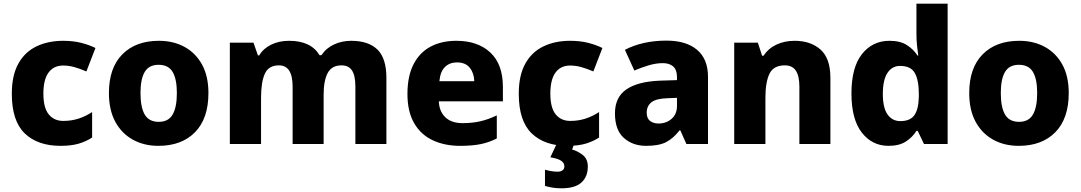

<svg xmlns="http://www.w3.org/2000/svg" viewBox="-20 -873 5853 1040"><path d="M308 -83Q184 -83 114 -150.5Q44 -218 44 -365Q44 -465 79.5 -528.5Q115 -592 178 -622Q241 -652 322 -652Q376 -652 419.5 -641Q463 -630 497 -613L448 -486Q413 -501 383 -509.5Q353 -518 322 -518Q271 -518 243 -480Q215 -442 215 -366Q215 -289 244 -253.5Q273 -218 323 -218Q367 -218 405.5 -230.5Q444 -243 479 -266V-128Q445 -106 405 -94.5Q365 -83 308 -83Z M1109 -369Q1109 -231 1036.5 -157Q964 -83 838 -83Q760 -83 699.5 -116.5Q639 -150 604.5 -213.5Q570 -277 570 -369Q570 -505 642.5 -578.5Q715 -652 841 -652Q919 -652 979.5 -619Q1040 -586 1074.5 -523Q1109 -460 1109 -369ZM741 -369Q741 -292 764 -252.5Q787 -213 840 -213Q892 -213 915 -252.5Q938 -292 938 -369Q938 -445 915 -483.5Q892 -522 839 -522Q787 -522 764 -483.5Q741 -445 741 -369Z M1882 -652Q1976 -652 2024.5 -604.5Q2073 -557 2073 -451V-93H1905V-404Q1905 -464 1886.5 -491.5Q1868 -519 1830 -519Q1777 -519 1755 -477.5Q1733 -436 1733 -360V-93H1565V-404Q1565 -519 1491 -519Q1435 -519 1414.5 -473.5Q1394 -428 1394 -343V-93H1225V-642H1353L1377 -573H1384Q1407 -611 1449.5 -631.5Q1492 -652 1546 -652Q1664 -652 1711 -574H1721Q1747 -613 1790 -632.5Q1833 -652 1882 -652Z M2452 -652Q2568 -652 2636 -588.5Q2704 -525 2704 -402V-324H2357Q2359 -270 2392 -238Q2425 -206 2486 -206Q2538 -206 2581.5 -216Q2625 -226 2671 -248V-123Q2630 -102 2584.5 -92.5Q2539 -83 2472 -83Q2389 -83 2324.5 -113Q2260 -143 2223.5 -205.5Q2187 -268 2187 -364Q2187 -461 2220 -525Q2253 -589 2312.5 -620.5Q2372 -652 2452 -652ZM2455 -535Q2416 -535 2390.5 -510.5Q2365 -486 2360 -433H2549Q2548 -476 2525 -505.5Q2502 -535 2455 -535Z M3054 -83Q2930 -83 2860 -150.5Q2790 -218 2790 -365Q2790 -465 2825.5 -528.5Q2861 -592 2924 -622Q2987 -652 3068 -652Q3122 -652 3165.5 -641Q3209 -630 3243 -613L3194 -486Q3159 -501 3129 -509.5Q3099 -518 3068 -518Q3017 -518 2989 -480Q2961 -442 2961 -366Q2961 -289 2990 -253.5Q3019 -218 3069 -218Q3113 -218 3151.5 -230.5Q3190 -243 3225 -266V-128Q3191 -106 3151 -94.5Q3111 -83 3054 -83ZM3164 29Q3164 84 3129.5 115.5Q3095 147 3021 147Q2993 147 2970.5 143Q2948 139 2932 134V46Q2948 51 2966 54Q2984 57 3000 57Q3016 57 3026.5 50Q3037 43 3037 28Q3037 10 3020 -2Q3003 -14 2961 -21L2995 -93H3090L3079 -63Q3109 -55 3136.5 -33.5Q3164 -12 3164 29Z M3590 -653Q3697 -653 3756 -603Q3815 -553 3815 -457V-93H3698L3665 -167H3661Q3626 -122 3587 -102.5Q3548 -83 3480 -83Q3407 -83 3359 -126Q3311 -169 3311 -259Q3311 -346 3372.5 -388.5Q3434 -431 3553 -436L3647 -439V-455Q3647 -495 3626.5 -513Q3606 -531 3570 -531Q3534 -531 3495 -519.5Q3456 -508 3416 -491L3365 -603Q3410 -627 3467 -640Q3524 -653 3590 -653ZM3596 -341Q3533 -339 3508 -318.5Q3483 -298 3483 -263Q3483 -232 3501 -218Q3519 -204 3547 -204Q3589 -204 3618 -229.5Q3647 -255 3647 -299V-343Z M4284 -652Q4371 -652 4424.5 -604.5Q4478 -557 4478 -451V-93H4310V-404Q4310 -461 4291 -490Q4272 -519 4231 -519Q4170 -519 4148 -473.5Q4126 -428 4126 -343V-93H3957V-642H4085L4108 -571H4116Q4142 -611 4186 -631.5Q4230 -652 4284 -652Z M4793 -83Q4704 -83 4648 -155Q4592 -227 4592 -367Q4592 -508 4649 -580Q4706 -652 4798 -652Q4856 -652 4892 -629Q4928 -606 4950 -572H4954Q4951 -590 4947.5 -623.5Q4944 -657 4944 -690V-853H5113V-93H4985L4951 -164H4944Q4923 -130 4887 -106.5Q4851 -83 4793 -83ZM4857 -217Q4911 -217 4933.5 -250Q4956 -283 4957 -350V-365Q4957 -438 4935.5 -477Q4914 -516 4855 -516Q4812 -516 4787 -478Q4762 -440 4762 -364Q4762 -289 4787.5 -253Q4813 -217 4857 -217Z M5769 -369Q5769 -231 5696.5 -157Q5624 -83 5498 -83Q5420 -83 5359.5 -116.5Q5299 -150 5264.5 -213.5Q5230 -277 5230 -369Q5230 -505 5302.5 -578.5Q5375 -652 5501 -652Q5579 -652 5639.5 -619Q5700 -586 5734.5 -523Q5769 -460 5769 -369ZM5401 -369Q5401 -292 5424 -252.5Q5447 -213 5500 -213Q5552 -213 5575 -252.5Q5598 -292 5598 -369Q5598 -445 5575 -483.5Q5552 -522 5499 -522Q5447 -522 5424 -483.5Q5401 -445 5401 -369Z"/></svg>

Font: Noto Sans Telugu UI ExtraBold
Style: Regular
Weight: 800
Designer: Jelle Bosma - Monotype Design Team
Foundry: Monotype Imaging Inc.
Version: Version 2.005; ttfautohint (v1.8.4.7-5d5b)